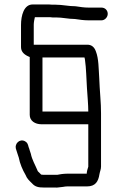

<svg xmlns="http://www.w3.org/2000/svg" viewBox="-20 -628 552 859"><path d="M74 -516V-417C74 -394 92 -381 113 -373V-114C113 -87 137 -72 166 -72H375V117C375 118 375 120 374 121C372 127 368 140 368 149H281C271 149 262 150 254 151L237 154H177C172 154 168 154 164 153C159 148 155 143 150 139C149 138 148 136 147 133C138 111 123 86 118 60L113 45C112 40 110 35 108 30C105 18 103 10 92 4C68 -9 45 15 51 37C56 51 59 64 64 77C69 104 81 132 94 154C101 172 111 180 123 192C137 208 152 211 177 211H224C231 212 239 211 246 210L263 208C268 207 274 206 281 206H369C407 206 420 184 425 151C427 139 432 130 432 117V-120C432 -146 431 -166 429 -193L426 -238L424 -278C421 -321 422 -365 409 -398C402 -418 389 -428 371 -428H131V-518C131 -527 134 -544 136 -551H205C212 -550 220 -549 230 -550C260 -550 285 -543 315 -543C335 -540 355 -537 377 -537H434C449 -537 462 -551 462 -566C462 -582 450 -594 434 -594H377C355 -594 339 -597 318 -600C286 -600 260 -607 229 -607H214C205 -608 197 -608 191 -608H126C87 -608 74 -559 74 -516ZM170 -371H358C359 -368 359 -365 360 -362C366 -320 366 -279 369 -234C371 -202 375 -160 375 -129H170Z"/></svg>

Font: Electronic
Style: Regular
Weight: 400
Version: Version 1.011